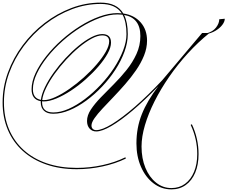

<svg xmlns="http://www.w3.org/2000/svg" viewBox="-104 -913 1735 1465"><path d="M1401 262Q1401 147 1351 40L1360 35Q1411 144 1411 263Q1411 344 1385.5 404.5Q1360 465 1313.5 498.5Q1267 532 1204 532Q1128 532 1067.5 486Q1007 440 972 360.5Q937 281 937 181Q937 62 978 -41Q1019 -144 1104 -255Q1000 -148 908.5 -70.5Q817 7 745.5 48.5Q674 90 630 90Q599 90 579.5 68Q560 46 560 10Q560 -33 589.5 -77.5Q619 -122 665 -169.5Q711 -217 763.5 -269.5Q816 -322 862 -379.5Q908 -437 937.5 -501.5Q967 -566 967 -638Q967 -777 843 -799Q871 -743 871 -652Q871 -589 846 -519.5Q821 -450 777 -382Q733 -314 676 -253.5Q619 -193 555 -146Q491 -99 426.5 -72Q362 -45 302 -45Q256 -45 231.5 -68Q207 -91 207 -133Q207 -137 207 -141Q137 -153 137 -232Q137 -290 167 -354.5Q197 -419 249 -484.5Q301 -550 367.5 -609Q434 -668 507.5 -714Q581 -760 654.5 -786.5Q728 -813 793 -813Q809 -813 825 -811Q778 -883 664 -883Q551 -883 443.5 -842Q336 -801 242 -728.5Q148 -656 77 -561Q6 -466 -34 -356.5Q-74 -247 -74 -132Q-74 -18 -35 74Q4 166 77 232Q150 298 252.5 333Q355 368 482 368Q581 368 677.5 347Q774 326 853 287L856 297Q776 336 678 357Q580 378 482 378Q353 378 249 342Q145 306 70.5 239Q-4 172 -44 78Q-84 -16 -84 -132Q-84 -248 -43.5 -359.5Q-3 -471 69 -567.5Q141 -664 236 -737Q331 -810 440 -851.5Q549 -893 664 -893Q788 -893 837 -810Q920 -798 969 -742.5Q1018 -687 1018 -603Q1018 -546 995 -489Q972 -432 934 -377Q896 -322 851 -270.5Q806 -219 761 -172Q716 -125 678 -84.5Q640 -44 617 -11Q594 22 594 45Q594 61 604 70.5Q614 80 630 80Q675 80 751.5 33Q828 -14 926.5 -99.5Q1025 -185 1134 -301L1438 -661H1494Q1407 -591 1329 -505.5Q1251 -420 1186.5 -326.5Q1122 -233 1075 -139.5Q1028 -46 1002 42Q976 130 976 205Q976 296 1005.5 367.5Q1035 439 1087 480.5Q1139 522 1204 522Q1264 522 1308 489.5Q1352 457 1376.5 398.5Q1401 340 1401 262ZM217 -133Q217 -55 303 -55Q358 -55 420 -82.5Q482 -110 544.5 -157.5Q607 -205 664 -265.5Q721 -326 765 -393Q809 -460 835 -527Q861 -594 861 -652Q861 -746 831 -801Q813 -803 793 -803Q730 -803 658 -776.5Q586 -750 513.5 -705Q441 -660 375 -601.5Q309 -543 258 -479Q207 -415 177 -351.5Q147 -288 147 -232Q147 -162 208 -151Q213 -194 239 -248Q265 -302 305.5 -358.5Q346 -415 394.5 -467.5Q443 -520 494 -562Q545 -604 592 -628.5Q639 -653 676 -653Q743 -653 743 -588Q743 -551 717 -504Q691 -457 647.5 -406.5Q604 -356 550 -308Q496 -260 438 -222Q380 -184 326 -161.5Q272 -139 230 -139Q223 -139 217 -140Q217 -136 217 -133ZM676 -643Q641 -643 595.5 -618.5Q550 -594 500 -552.5Q450 -511 402 -459Q354 -407 314 -351.5Q274 -296 248.5 -243.5Q223 -191 218 -150Q224 -149 230 -149Q268 -149 319 -172.5Q370 -196 426 -235Q482 -274 536 -322.5Q590 -371 633.5 -421.5Q677 -472 703 -518Q729 -564 729 -597Q729 -643 676 -643ZM1611 -770Q1611 -748 1592.5 -723.5Q1574 -699 1543 -680Q1512 -661 1473 -653V-659Q1520 -671 1544.5 -703Q1569 -735 1569 -766Z"/></svg>

Font: Ballet 16pt
Style: Regular
Weight: 400
Designer: Maximiliano R. Sproviero
Foundry: Omnibus-Type
Version: Version 1.100; ttfautohint (v1.8.3)